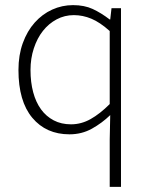

<svg xmlns="http://www.w3.org/2000/svg" viewBox="-20 -512 584 749"><path d="M408 217V32L410 -63Q378 -32 338.5 -10Q299 12 251 12Q160 12 106 -52.5Q52 -117 52 -239Q52 -297 69 -344Q86 -391 115.5 -424Q145 -457 183.5 -474.5Q222 -492 265 -492Q309 -492 341.5 -477Q374 -462 408 -436H410L415 -480H452V217ZM257 -27Q297 -27 333.5 -47.5Q370 -68 408 -106V-391Q370 -425 336.5 -439Q303 -453 268 -453Q232 -453 201 -436.5Q170 -420 147.5 -391.5Q125 -363 112 -323.5Q99 -284 99 -239Q99 -191 109.5 -152Q120 -113 140 -85.5Q160 -58 189.5 -42.5Q219 -27 257 -27Z"/></svg>

Font: CV Source Sans Light
Style: Regular
Weight: 300
Designer: Paul D. Hunt
Foundry: Adobe Systems Incorporated
Version: Version 3.001